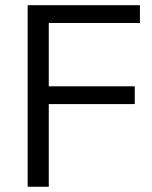

<svg xmlns="http://www.w3.org/2000/svg" viewBox="-20 -711 577 731"><path d="M85.3 0H165.7V-314.7H493.1V-382.4H165.7V-623.5H512.7V-691.2H85.3Z"/></svg>

Font: LL Pando Sans
Style: Regular
Weight: 400
Designer: Joshua Smith
Foundry: Joshua Smith
Version: Version 1.000;Glyphs 3.2.1 (3258)